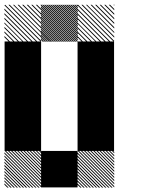

<svg xmlns="http://www.w3.org/2000/svg" viewBox="-21 -856 708 877"><path d="M500.8 -155.8 489.2 -167.5H495L500.8 -161.7ZM500.8 -141.7 475 -167.5H480.8L500.8 -147.5ZM500.8 -127.5 460.8 -167.5H466.7L500.8 -133.3ZM500.8 -113.3 446.7 -167.5H452.5L500.8 -119.2ZM500.8 -99.2 432.5 -167.5H438.3L500.8 -105ZM500.8 -85 418.3 -167.5H424.2L500.8 -90.8ZM500.8 -70.8 404.2 -167.5H410L500.8 -76.7ZM500.8 -56.7 390 -167.5H395.8L500.8 -62.5ZM500.8 -42.5 375.8 -167.5H381.7L500.8 -48.3ZM500.8 -28.3 361.7 -167.5H367.5L500.8 -34.2ZM500.8 -14.2 347.5 -167.5H353.3L500.8 -20ZM500.8 0 333.3 -167.5H339.2L500.8 -5.8ZM487.5 0.8 332.5 -154.2V-160L493.3 0.8ZM473.3 0.8 332.5 -140V-145.8L479.2 0.8ZM459.2 0.8 332.5 -125.8V-131.7L465 0.8ZM445 0.8 332.5 -111.7V-117.5L450.8 0.8ZM430 0.8 332.5 -96.7V-103.3L436.7 0.8ZM416.7 0.8 332.5 -83.3V-89.2L422.5 0.8ZM402.5 0.8 332.5 -69.2V-75L408.3 0.8ZM388.3 0.8 332.5 -55V-60.8L394.2 0.8ZM374.2 0.8 332.5 -40.8V-46.7L380 0.8ZM360 0.8 332.5 -26.7V-32.5L365.8 0.8ZM345.8 0.8 332.5 -12.5V-18.3L351.7 0.8ZM167.5 -155.8 155.8 -167.5H161.7L167.5 -161.7ZM167.5 -141.7 141.7 -167.5H147.5L167.5 -147.5ZM167.5 -127.5 127.5 -167.5H133.3L167.5 -133.3ZM167.5 -113.3 113.3 -167.5H119.2L167.5 -119.2ZM167.5 -99.2 99.2 -167.5H105L167.5 -105ZM167.5 -85 85 -167.5H90.8L167.5 -90.8ZM167.5 -70.8 70.8 -167.5H76.7L167.5 -76.7ZM167.5 -56.7 56.7 -167.5H62.5L167.5 -62.5ZM167.5 -42.5 42.5 -167.5H48.3L167.5 -48.3ZM167.5 -28.3 28.3 -167.5H34.2L167.5 -34.2ZM167.5 -14.2 14.2 -167.5H20L167.5 -20ZM167.5 0 0 -167.5H5.8L167.5 -5.8ZM154.2 0.8 -0.8 -154.2V-160L160 0.8ZM140 0.8 -0.8 -140V-145.8L145.8 0.8ZM125.8 0.8 -0.8 -125.8V-131.7L131.7 0.8ZM111.7 0.8 -0.8 -111.7V-117.5L117.5 0.8ZM96.7 0.8 -0.8 -96.7V-103.3L103.3 0.8ZM83.3 0.8 -0.8 -83.3V-89.2L89.2 0.8ZM69.2 0.8 -0.8 -69.2V-75L75 0.8ZM55 0.8 -0.8 -55V-60.8L60.8 0.8ZM40.8 0.8 -0.8 -40.8V-46.7L46.7 0.8ZM26.7 0.8 -0.8 -26.7V-32.5L32.5 0.8ZM12.5 0.8 -0.8 -12.5V-18.3L18.3 0.8ZM500.8 -830 496.7 -834.2H500.8ZM500.8 -809.2 475.8 -834.2H481.7L500.8 -815ZM500.8 -788.3 455 -834.2H460.8L500.8 -794.2ZM500.8 -767.5 434.2 -834.2H440L500.8 -773.3ZM500.8 -746.7 413.3 -834.2H419.2L500.8 -752.5ZM500.8 -725.8 392.5 -834.2H398.3L500.8 -731.7ZM500.8 -705 371.7 -834.2H376.7L500.8 -710ZM500.8 -684.2 350.8 -834.2H356.7L500.8 -690ZM498.3 -665.8 332.5 -831.7 335.8 -834.2 500.8 -669.2ZM477.5 -665.8 332.5 -810.8V-816.7L483.3 -665.8ZM456.7 -665.8 332.5 -790V-795.8L462.5 -665.8ZM435.8 -665.8 332.5 -769.2V-775L441.7 -665.8ZM415 -665.8 332.5 -748.3V-753.3L420 -665.8ZM394.2 -665.8 332.5 -727.5V-733.3L400 -665.8ZM373.3 -665.8 332.5 -706.7V-712.5L379.2 -665.8ZM352.5 -665.8 332.5 -685.8V-691.7L358.3 -665.8ZM500.8 -834.2H502.5L500.8 -835.8ZM334.2 -826.7 326.7 -834.2H332.5L334.2 -832.5ZM334.2 -817.5 317.5 -834.2H323.3L334.2 -823.3ZM334.2 -808.3 308.3 -834.2H314.2L334.2 -814.2ZM334.2 -799.2 299.2 -834.2H305L334.2 -805ZM334.2 -790 290 -834.2H295.8L334.2 -795.8ZM334.2 -780.8 280.8 -834.2H286.7L334.2 -786.7ZM334.2 -771.7 271.7 -834.2H277.5L334.2 -777.5ZM334.2 -762.5 262.5 -834.2H268.3L334.2 -768.3ZM334.2 -753.3 253.3 -834.2H259.2L334.2 -759.2ZM334.2 -744.2 244.2 -834.2H250L334.2 -750ZM334.2 -735 235 -834.2H240.8L334.2 -740.8ZM334.2 -725.8 225.8 -834.2H231.7L334.2 -731.7ZM334.2 -716.7 216.7 -834.2H222.5L334.2 -722.5ZM334.2 -707.5 207.5 -834.2H213.3L334.2 -713.3ZM334.2 -698.3 198.3 -834.2H204.2L334.2 -704.2ZM334.2 -689.2 189.2 -834.2H195L334.2 -695ZM334.2 -680 180 -834.2H185.8L334.2 -685.8ZM334.2 -670.8 170.8 -834.2H176.7L334.2 -676.7ZM330 -665.8 165.8 -830 167.5 -834.2 334.2 -667.5ZM320.8 -665.8 165.8 -820.8V-826.7L326.7 -665.8ZM311.7 -665.8 165.8 -811.7V-817.5L317.5 -665.8ZM302.5 -665.8 165.8 -802.5V-808.3L308.3 -665.8ZM293.3 -665.8 165.8 -793.3V-799.2L299.2 -665.8ZM284.2 -665.8 165.8 -784.2V-790L290 -665.8ZM275 -665.8 165.8 -775V-780.8L280.8 -665.8ZM265.8 -665.8 165.8 -765.8V-771.7L271.7 -665.8ZM256.7 -665.8 165.8 -756.7V-762.5L262.5 -665.8ZM247.5 -665.8 165.8 -747.5V-753.3L253.3 -665.8ZM238.3 -665.8 165.8 -738.3V-744.2L244.2 -665.8ZM229.2 -665.8 165.8 -729.2V-735L235 -665.8ZM220 -665.8 165.8 -720V-725.8L225.8 -665.8ZM210 -665.8 165.8 -710V-716.7L216.7 -665.8ZM201.7 -665.8 165.8 -701.7V-707.5L207.5 -665.8ZM192.5 -665.8 165.8 -692.5V-698.3L198.3 -665.8ZM183.3 -665.8 165.8 -683.3V-689.2L189.2 -665.8ZM174.2 -665.8 165.8 -674.2V-680L180 -665.8ZM167.5 -830 163.3 -834.2H167.5ZM167.5 -809.2 142.5 -834.2H148.3L167.5 -815ZM167.5 -788.3 121.7 -834.2H127.5L167.5 -794.2ZM167.5 -767.5 100.8 -834.2H106.7L167.5 -773.3ZM167.5 -746.7 80 -834.2H85.8L167.5 -752.5ZM167.5 -725.8 59.2 -834.2H65L167.5 -731.7ZM167.5 -705 38.3 -834.2H43.3L167.5 -710ZM167.5 -684.2 17.5 -834.2H23.3L167.5 -690ZM165 -665.8 -0.8 -831.7 2.5 -834.2 167.5 -669.2ZM144.2 -665.8 -0.8 -810.8V-816.7L150 -665.8ZM123.3 -665.8 -0.8 -790V-795.8L129.2 -665.8ZM102.5 -665.8 -0.8 -769.2V-775L108.3 -665.8ZM81.7 -665.8 -0.8 -748.3V-753.3L86.7 -665.8ZM60.8 -665.8 -0.8 -727.5V-733.3L66.7 -665.8ZM40 -665.8 -0.8 -706.7V-712.5L45.8 -665.8ZM19.2 -665.8 -0.8 -685.8V-691.7L25 -665.8ZM167.5 -834.2H169.2L167.5 -835.8ZM166.7 -166.7H333.3V0H166.7ZM333.3 -333.3H500V-166.7H333.3ZM0 -333.3H166.7V-166.7H0ZM333.3 -500H500V-166.7H333.3ZM0 -500H166.7V-166.7H0ZM333.3 -666.7H500V-333.3H333.3ZM0 -666.7H166.7V-333.3H0Z"/></svg>

Font: 0xA000-Pixelated-Mono
Style: Pixelated-Mono
Weight: 400
Version: Version 0.1